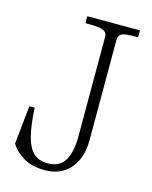

<svg xmlns="http://www.w3.org/2000/svg" viewBox="-109 -772 682 859"><g transform="rotate(15 232.0 -343.0)"><path d="M188 -700H431.5V-668Q396 -668 378 -666Q360 -664 350.5 -656.2Q341 -648.5 341 -632V-167.5Q341 -111.5 321.2 -70.2Q301.5 -29 265.8 -7.2Q230 14.5 182 14.5Q120 14.5 81 -9.8Q42 -34 23 -66L41.5 -244H66Q70.5 -160 83.8 -111Q97 -62 121.5 -40.2Q146 -18.5 185.5 -18.5Q241 -18.5 264.8 -58.2Q288.5 -98 288.5 -169.5V-632Q288.5 -648.5 276.8 -656.2Q265 -664 244.8 -666Q224.5 -668 188 -668Z"/></g></svg>

Font: Didactic
Style: Regular
Weight: 400
Designer: Tyler Finck
Foundry: Etcetera Type Co
Version: Version 3.007;FEAKit 1.0